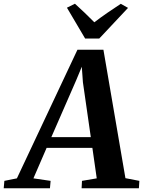

<svg xmlns="http://www.w3.org/2000/svg" viewBox="-95 -1014 770 1034"><path d="M-75 0 -71.5 -40 -4 -53.5 322 -746H462L580.5 -54.5L655.5 -40L653 0H344.5L346.5 -40L426 -53.5L402.5 -217.5H156L85 -53.5L177.5 -40L174 0ZM181.5 -275.5H394L351.5 -571L345.5 -654.5L314.5 -580ZM363.5 -806.5 265.5 -972.5 308.5 -994Q335.5 -969.5 361.8 -944.5Q388 -919.5 413 -894Q447 -920 483 -944.8Q519 -969.5 555.5 -993.5L594.5 -971.5L439.5 -806.5Z"/></svg>

Font: Merriweather 48pt
Style: Bold Italic
Weight: 700
Italic angle: -7.8°
Version: Version 2.101